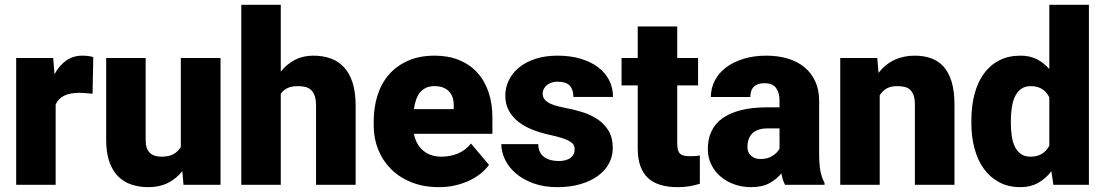

<svg xmlns="http://www.w3.org/2000/svg" viewBox="-20 -770 4604 800"><path d="M365.7 -379.4Q360.8 -379.9 353.8 -380.6Q346.7 -381.3 339.1 -381.8Q331.5 -382.3 324.2 -382.8Q316.9 -383.3 311.5 -383.3Q272 -383.3 247.6 -371.3Q223.1 -359.4 211.9 -334.5V0H47.4V-528.3H201.7L207 -460.4Q226.6 -497.1 255.6 -517.6Q284.7 -538.1 322.8 -538.1Q335 -538.1 346.9 -536.6Q358.9 -535.2 368.7 -532.2Z M739.7 -57.1Q714.8 -25.4 679.7 -7.8Q644.5 9.8 598.6 9.8Q559.6 9.8 527.1 -1.2Q494.6 -12.2 471.4 -35.9Q448.2 -59.6 435.3 -96.9Q422.4 -134.3 422.4 -186.5V-528.3H586.9V-185.5Q586.9 -150.4 603.8 -133.8Q620.6 -117.2 652.8 -117.2Q683.6 -117.2 702.9 -127.9Q722.2 -138.7 733.4 -157.7V-528.3H898.9V0H744.6Z M1149.9 -471.7Q1174.8 -502.9 1208.7 -520.5Q1242.7 -538.1 1284.7 -538.1Q1324.2 -538.1 1356.7 -526.9Q1389.2 -515.6 1412.6 -490.7Q1436 -465.8 1449 -425.8Q1461.9 -385.7 1461.9 -328.1V0H1296.9V-329.1Q1296.9 -353 1291.7 -368.9Q1286.6 -384.8 1276.9 -394.3Q1267.1 -403.8 1253.2 -407.5Q1239.3 -411.1 1221.7 -411.1Q1194.3 -411.1 1177 -402.6Q1159.7 -394 1149.9 -378.9V0H985.4V-750H1149.9Z M1809.1 9.8Q1744.6 9.8 1693.8 -10.7Q1643.1 -31.2 1608.4 -66.4Q1573.7 -101.6 1555.4 -147.9Q1537.1 -194.3 1537.1 -246.6V-265.1Q1537.1 -322.8 1553 -372.8Q1568.8 -422.9 1600.8 -459.5Q1632.8 -496.1 1680.4 -517.1Q1728 -538.1 1791.5 -538.1Q1847.7 -538.1 1892.3 -520Q1937 -502 1968 -468.3Q1999 -434.6 2015.4 -386.7Q2031.7 -338.9 2031.7 -279.3V-212.4H1704.6Q1713.4 -168 1743.2 -142.6Q1772.9 -117.2 1820.3 -117.2Q1854 -117.2 1886.5 -129.9Q1918.9 -142.6 1942.4 -171.9L2017.6 -83Q2004.9 -65.4 1985.1 -48.8Q1965.3 -32.2 1939 -19.3Q1912.6 -6.3 1879.9 1.7Q1847.2 9.8 1809.1 9.8ZM1790.5 -411.1Q1769.5 -411.1 1754.4 -403.8Q1739.3 -396.5 1729.2 -383.8Q1719.2 -371.1 1713.4 -353.5Q1707.5 -335.9 1704.6 -315.4H1870.6V-328.1Q1871.6 -367.7 1850.6 -389.4Q1829.6 -411.1 1790.5 -411.1Z M2374.5 -148.4Q2374.5 -158.7 2369.9 -166.5Q2365.2 -174.3 2353.5 -181.4Q2341.8 -188.5 2321.8 -194.8Q2301.8 -201.2 2271 -208Q2232.4 -216.3 2198.5 -229.7Q2164.6 -243.2 2139.4 -262.9Q2114.3 -282.7 2099.9 -309.6Q2085.4 -336.4 2085.4 -371.1Q2085.4 -404.8 2099.9 -435.1Q2114.3 -465.3 2142.1 -488.3Q2169.9 -511.2 2210.4 -524.7Q2251 -538.1 2302.7 -538.1Q2356 -538.1 2398.9 -525.4Q2441.9 -512.7 2471.9 -490Q2502 -467.3 2518.1 -435.8Q2534.2 -404.3 2534.2 -366.2H2369.1Q2369.1 -396.5 2354 -413.1Q2338.9 -429.7 2302.2 -429.7Q2289.6 -429.7 2278.6 -426Q2267.6 -422.4 2259.3 -415.8Q2251 -409.2 2246.1 -399.9Q2241.2 -390.6 2241.2 -379.4Q2241.2 -357.9 2262 -344.2Q2282.7 -330.6 2329.1 -321.8Q2369.1 -314.5 2406 -303Q2442.9 -291.5 2471.2 -272.2Q2499.5 -252.9 2516.4 -224.1Q2533.2 -195.3 2533.2 -153.3Q2533.2 -118.2 2517.1 -88.4Q2501 -58.6 2470.9 -36.9Q2440.9 -15.1 2398.4 -2.7Q2356 9.8 2302.7 9.8Q2245.6 9.8 2201.9 -6.3Q2158.2 -22.5 2128.7 -48.1Q2099.1 -73.7 2084 -105.7Q2068.8 -137.7 2068.8 -169.4H2222.7Q2223.6 -132.8 2247.1 -116Q2270.5 -99.1 2307.1 -99.1Q2340.8 -99.1 2357.7 -112.8Q2374.5 -126.5 2374.5 -148.4Z M2801.8 -659.7V-528.3H2888.7V-414.1H2801.8V-172.4Q2801.8 -156.7 2804.4 -146.5Q2807.1 -136.2 2813.2 -130.1Q2819.3 -124 2829.6 -121.6Q2839.8 -119.1 2855 -119.1Q2869.1 -119.1 2878.4 -119.9Q2887.7 -120.6 2896 -122.1V-4.4Q2874.5 2.4 2852.1 6.1Q2829.6 9.8 2803.2 9.8Q2763.7 9.8 2732.7 0.7Q2701.7 -8.3 2680.4 -27.8Q2659.2 -47.4 2648.2 -78.1Q2637.2 -108.9 2637.2 -151.9V-414.1H2569.8V-528.3H2637.2V-659.7Z M3251 0Q3245.6 -9.8 3241.9 -21.7Q3238.3 -33.7 3235.4 -47.4Q3216.3 -23.4 3186 -6.8Q3155.8 9.8 3108.4 9.8Q3071.8 9.8 3039.3 -2Q3006.8 -13.7 2982.4 -34.4Q2958 -55.2 2943.6 -84.5Q2929.2 -113.8 2929.2 -148.9Q2929.2 -189.9 2944.1 -222.2Q2959 -254.4 2989.5 -276.6Q3020 -298.8 3066.7 -310.8Q3113.3 -322.8 3177.2 -322.8H3228V-350.6Q3228 -384.3 3213.4 -403.8Q3198.7 -423.3 3165 -423.3Q3136.7 -423.3 3121.6 -409.2Q3106.4 -395 3106.4 -365.7H2941.9Q2941.9 -402.3 2958.3 -434.1Q2974.6 -465.8 3004.9 -488.8Q3035.2 -511.7 3077.9 -524.9Q3120.6 -538.1 3173.3 -538.1Q3220.7 -538.1 3261 -526.4Q3301.3 -514.6 3330.6 -491Q3359.9 -467.3 3376.5 -431.9Q3393.1 -396.5 3393.1 -349.6V-133.3Q3393.1 -107.4 3394.5 -88.4Q3396 -69.3 3398.9 -54.9Q3401.9 -40.5 3406 -29.3Q3410.2 -18.1 3415.5 -8.3V0ZM3147.9 -107.4Q3178.7 -107.4 3199 -120.6Q3219.2 -133.8 3228 -150.4V-234.9H3176.3Q3153.3 -234.9 3137.5 -228.5Q3121.6 -222.2 3112.1 -211.4Q3102.5 -200.7 3098.4 -186.8Q3094.2 -172.9 3094.2 -157.7Q3094.2 -135.3 3109.4 -121.3Q3124.5 -107.4 3147.9 -107.4Z M3635.3 -528.3 3640.6 -466.3Q3667.5 -501.5 3705.8 -519.8Q3744.1 -538.1 3791.5 -538.1Q3828.1 -538.1 3858.6 -527.6Q3889.2 -517.1 3911.1 -492.9Q3933.1 -468.8 3945.1 -429.4Q3957 -390.1 3957 -332.5V0H3792V-333Q3792 -356.9 3786.9 -372.1Q3781.7 -387.2 3772.2 -396Q3762.7 -404.8 3748.8 -408Q3734.9 -411.1 3717.3 -411.1Q3690.9 -411.1 3673.6 -400.9Q3656.2 -390.6 3645.5 -373V0H3481V-528.3Z M4027.3 -268.1Q4027.3 -328.1 4040.5 -377.9Q4053.7 -427.7 4079.6 -463.4Q4105.5 -499 4143.8 -518.6Q4182.1 -538.1 4232.9 -538.1Q4270.5 -538.1 4299.8 -523.4Q4329.1 -508.8 4352.1 -482.4V-750H4517.1V0H4369.1L4360.8 -56.6Q4337.4 -25.9 4305.7 -8.1Q4273.9 9.8 4231.9 9.8Q4181.6 9.8 4143.6 -10.5Q4105.5 -30.8 4079.6 -66.4Q4053.7 -102.1 4040.5 -151.1Q4027.3 -200.2 4027.3 -257.8ZM4191.9 -257.8Q4191.9 -228 4195.8 -202.4Q4199.7 -176.8 4209.2 -157.7Q4218.8 -138.7 4234.6 -127.9Q4250.5 -117.2 4273.9 -117.2Q4301.8 -117.2 4321.3 -129.2Q4340.8 -141.1 4352.1 -163.1V-364.3Q4329.6 -411.1 4274.9 -411.1Q4252 -411.1 4236.1 -400.4Q4220.2 -389.6 4210.4 -370.4Q4200.7 -351.1 4196.3 -325Q4191.9 -298.8 4191.9 -268.1Z"/></svg>

Font: RobotoDraft
Style: Black
Weight: 900
Designer: Google
Version: Version 2.000980w3; 2014; ttfautohint (v1.1) -l 5 -r 24 -G 4